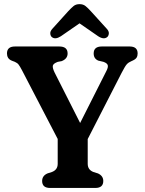

<svg xmlns="http://www.w3.org/2000/svg" viewBox="-20 -930 716 950"><path d="M491 -34.5Q491 0 451.5 0H228Q188.5 0 188.5 -34.5Q188.5 -60.5 215 -72L237 -79Q265.5 -90 265.5 -119.5V-242.5L89 -582Q78.5 -602 72.2 -610.2Q66 -618.5 53.5 -624L39 -629.5Q25.5 -635 20 -644.2Q14.5 -653.5 14.5 -665.5Q14.5 -700 54 -700H273.5Q314.5 -700 314.5 -665.5Q314.5 -639 285 -627.5L266 -624Q244 -616 241.5 -605.2Q239 -594.5 250 -571.5L376.5 -321.5L506 -578Q516 -597 513.2 -607.2Q510.5 -617.5 492 -624L466.5 -630Q443.5 -639.5 443.5 -665.5Q443.5 -700 483.5 -700H621.5Q661 -700 661 -665.5Q661 -653.5 656 -645.2Q651 -637 637 -630.5L629.5 -627Q616 -621.5 607.5 -612.2Q599 -603 582 -570L414 -242V-119.5Q414 -90 442 -79L464.5 -72Q491 -60 491 -34.5ZM511 -747Q494 -732.5 466 -750.5L373.5 -814.5L281 -750.5Q253 -732.5 236 -747Q229.5 -753 228.8 -764.2Q228 -775.5 239 -787.5L318 -875Q332.5 -890.5 344 -900Q355.5 -909.5 373.5 -909.5Q391.5 -909.5 403.2 -900Q415 -890.5 429 -875L508.5 -787.5Q519.5 -775.5 518.5 -764.2Q517.5 -753 511 -747Z"/></svg>

Font: Fraunces 72pt SuperSoft SemiBold
Style: Regular
Weight: 600
Version: Version 1.000;[b76b70a41]